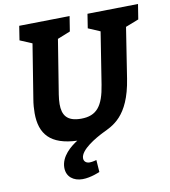

<svg xmlns="http://www.w3.org/2000/svg" viewBox="-99 -789 983 1108"><g transform="rotate(-10 392.5 -235.0)"><path d="M295 -587 370 -617 384 -705 88 -700 75 -617 146 -587 95 -270C90 -241 88 -213 88 -188C88 -65 147 5 303 11C263 36 202 85 202 152C202 206 243 235 295 235C344 235 397 211 397 211L392 140C392 140 369 147 352 147C331 147 318 135 318 117C318 67 414 13 456 -8C515 -37 614 -72 648 -292L694 -587L771 -617L785 -705L488 -700L475 -617L545 -587L497 -283C478 -161 439 -110 347 -110C263 -110 239 -151 239 -214C239 -231 241 -250 244 -270Z"/></g></svg>

Font: Bitter
Style: Bold Italic
Weight: 700
Designer: Sol Matas
Foundry: Sol Matas
Version: Version 1.002